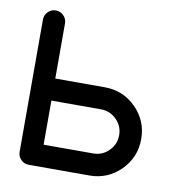

<svg xmlns="http://www.w3.org/2000/svg" viewBox="-67 -608 622 670"><g transform="rotate(10 244.0 -273.5)"><path d="M117.2 -507.8V-312.5H293Q357.9 -312.5 403.6 -266.8Q449.2 -221.2 449.2 -156.2Q449.2 -91.3 403.6 -45.7Q357.9 0 293 0H78.1Q62 0 50.5 -11.5Q39.1 -22.9 39.1 -39.1V-508.8Q39.6 -524.4 50.8 -535.6Q62 -546.9 78.1 -546.9Q94.2 -546.9 105.7 -535.4Q117.2 -523.9 117.2 -507.8ZM293 -78.1Q325.2 -78.1 348.1 -101.1Q371.1 -124 371.1 -156.2Q371.1 -188.5 348.1 -211.4Q325.2 -234.4 293 -234.4H117.2V-78.1Z"/></g></svg>

Font: Comfortaa
Style: Regular
Weight: 400
Designer: Johan Aakerlund
Foundry: Johan Aakerlund
Version: Version 2.001; ttfautohint (v1.4.1)